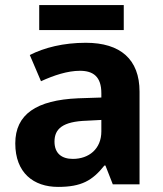

<svg xmlns="http://www.w3.org/2000/svg" viewBox="-20 -724 639 754"><path d="M466 -704H134V-606H466ZM317 -556C229 -556 154 -537 97 -508L141 -405C191 -428 245 -446 294 -446C346 -446 378 -423 378 -358V-341L287 -338C123 -331 40 -275 40 -161C40 -45 112 10 208 10C300 10 343 -15 390 -74H394L423 0H528V-364C528 -491 453 -556 317 -556ZM321 -250 378 -253V-208C378 -139 329 -100 266 -100C223 -100 194 -121 194 -168C194 -218 226 -247 321 -250Z"/></svg>

Font: Noto Sans Myanmar UI
Style: Bold
Weight: 700
Designer: Monotype Design Team
Foundry: Monotype Imaging Inc.
Version: Version 2.103